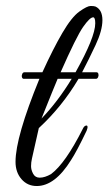

<svg xmlns="http://www.w3.org/2000/svg" viewBox="-20 -622 363 643"><path d="M32 -80Q32 -163 112 -358H60Q55 -358 53.5 -363.5Q52 -369 54.5 -374.5Q57 -380 62 -380H122Q158 -459 189 -512Q220 -565 246 -583.5Q272 -602 283.5 -602Q295 -602 300 -600Q323 -589 323 -554.5Q323 -520 300 -471Q277 -422 255 -380H303Q308 -380 309.5 -374.5Q311 -369 308.5 -363.5Q306 -358 301 -358H243Q188 -265 110 -193L87 -91Q84 -78 84 -65.5Q84 -53 91 -40Q98 -27 113 -27Q130 -27 151 -39Q199 -75 257 -190Q261 -199 266.5 -201Q272 -203 273 -198.5Q274 -194 270 -184Q237 -115 218 -86Q164 1 103 1Q72 1 52 -22Q32 -45 32 -80ZM233 -380Q299 -498 299 -544Q299 -564 292 -564Q281 -564 258.5 -532Q236 -500 183 -380ZM220 -358H173Q161 -330 119 -225Q173 -281 220 -358Z"/></svg>

Font: Great Vibes
Style: Regular
Weight: 400
Designer: Robert E. Leuschke
Foundry: Robert E. Leuschke
Version: Version 1.001